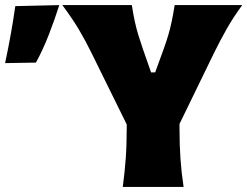

<svg xmlns="http://www.w3.org/2000/svg" viewBox="-218 -733 970 753"><path d="M263.5 0Q271 -56.5 275 -109.8Q279 -163 279 -230.5V-245L141 -525Q118 -572 92.5 -615.2Q67 -658.5 26.5 -713H299Q305 -674.5 311 -647.5Q317 -620.5 324.2 -596.5Q331.5 -572.5 341.5 -543.5L374.5 -449H390.5L424 -541Q435 -571.5 442.2 -596.2Q449.5 -621 455.2 -648Q461 -675 467 -713H732Q697 -665.5 670.2 -618Q643.5 -570.5 621.5 -525.5L486 -247V-230.5Q486 -163 489.8 -109.8Q493.5 -56.5 502 0ZM-198 -485.5Q-186 -541.5 -176 -597.2Q-166 -653 -158 -709L14.5 -713Q-4 -654.5 -27 -595.8Q-50 -537 -77 -487.5Z"/></svg>

Font: Commissioner Flair ExtraBold
Style: Regular
Weight: 800
Designer: Kostas Bartsokas
Foundry: Kostas Bartsokas
Version: Version 1.000; ttfautohint (v1.8.3)